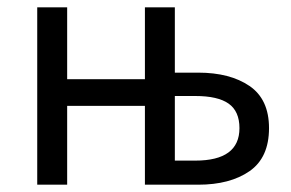

<svg xmlns="http://www.w3.org/2000/svg" viewBox="-20 -506 798 526"><path d="M82 0V-486H164V-289H377V-486H459V-307H523Q610 -307 663.5 -270.5Q717 -234 717 -155Q717 -74 663.5 -37Q610 0 523 0H377V-216H164V0ZM459 -66H515Q636 -66 636 -155Q636 -201 606.5 -222Q577 -243 515 -243H459Z"/></svg>

Font: CV Source Sans
Style: Regular
Weight: 400
Designer: Paul D. Hunt
Foundry: Adobe Systems Incorporated
Version: Version 3.001